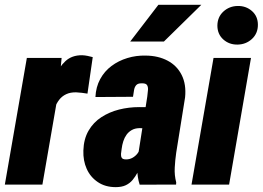

<svg xmlns="http://www.w3.org/2000/svg" viewBox="-29 -770 1096 801"><path d="M215.3 -389.2 147.9 0H-8.8L83 -528.3H228ZM357.9 -531.7 335.9 -379.4Q324.2 -381.3 312.5 -382.8Q300.8 -384.3 288.6 -384.8Q264.6 -385.3 247.1 -377Q229.5 -368.7 218 -353.8Q206.5 -338.9 199.5 -319.8Q192.4 -300.8 189 -278.8L165 -298.3Q168.9 -329.1 177 -370.1Q185.1 -411.1 200.9 -450.4Q216.8 -489.7 243.9 -514.9Q271 -540 313.5 -539.6Q325.2 -539.1 335.9 -536.9Q346.7 -534.7 357.9 -531.7Z M548.8 -132.8 585.4 -367.2Q586.4 -379.9 588.1 -392.3Q589.8 -404.8 585.2 -413.8Q580.6 -422.9 563 -422.4Q545.9 -422.9 538.8 -414.3Q531.7 -405.8 530 -392.6Q528.3 -379.4 525.9 -366.2L369.1 -365.2Q371.1 -407.2 388.9 -439.9Q406.7 -472.7 436 -494.6Q465.3 -516.6 502.2 -527.8Q539.1 -539.1 579.1 -538.1Q631.3 -537.6 670.4 -516.8Q709.5 -496.1 729 -457Q748.5 -418 743.2 -364.3L706.1 -132.8Q701.7 -102.5 700 -70.8Q698.2 -39.1 706.1 -9.3L705.6 0L553.7 0.5Q543.5 -31.2 543.7 -65.4Q543.9 -99.6 548.8 -132.8ZM599.6 -322.8 585 -234.9 551.8 -235.4Q533.7 -234.9 520.5 -227.3Q507.3 -219.7 498.8 -207.8Q490.2 -195.8 485.4 -180.7Q480.5 -165.5 478.5 -148.9Q476.6 -138.2 475.8 -128.2Q475.1 -118.2 479 -111.6Q482.9 -105 497.1 -105Q511.7 -105 523.9 -111.8Q536.1 -118.7 544.4 -129.4Q552.7 -140.1 554.7 -153.8L564 -87.4Q554.7 -68.8 545.4 -51.3Q536.1 -33.7 524.4 -19.5Q512.7 -5.4 495.8 2.7Q479 10.7 453.6 10.7Q410.2 10.7 379.2 -10.3Q348.1 -31.2 332.8 -65.4Q317.4 -99.6 318.8 -142.1Q320.3 -190.4 340.6 -225.1Q360.8 -259.8 394 -281.2Q427.2 -302.7 467.8 -313Q508.3 -323.2 552.2 -323.2ZM514.2 -596.7 631.8 -750H811L654.8 -596.7Z M1018.1 -528.3 926.8 0H770L861.8 -528.3ZM877.9 -662.1Q877.9 -698.7 902.8 -721.7Q927.7 -744.6 962.9 -745.1Q997.6 -745.6 1022.2 -723.9Q1046.9 -702.1 1046.9 -666.5Q1046.9 -630.4 1022 -607.4Q997.1 -584.5 961.9 -584Q927.2 -583.5 902.8 -605.2Q878.4 -627 877.9 -662.1Z"/></svg>

Font: Roboto Condensed Black
Style: Italic
Weight: 900
Italic angle: -12°
Designer: Christian Robertson
Foundry: Google
Version: Version 3.008; 2023